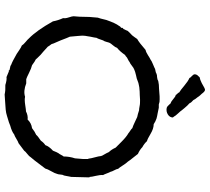

<svg xmlns="http://www.w3.org/2000/svg" viewBox="-58 -843 903 827"><g transform="rotate(90 393.5 -429.5)"><path d="M384 -847Q386 -845 391 -839.5Q396 -834 398 -830Q409 -817 411 -811Q422 -802 425 -794Q430 -790 435 -784.5Q440 -779 446 -772Q452 -765 455 -761Q458 -756 468.5 -745Q479 -734 483 -726Q484 -726 484.5 -724.5Q485 -723 486 -723Q486 -709 473 -701Q460 -693 445 -696Q441 -697 437.5 -700Q434 -703 430.5 -707Q427 -711 425 -713Q417 -715 406.5 -724.5Q396 -734 389 -735Q388 -738 383.5 -742Q379 -746 378 -750Q369 -755 349.5 -771.5Q330 -788 316 -794Q315 -798 308 -804Q301 -810 300 -816Q300 -821 302 -825Q304 -829 308 -832.5Q312 -836 313 -838Q322 -839 338 -847Q363 -862 367 -861Q374 -861 384 -847ZM100 -506 105 -510Q107 -513 109.5 -519.5Q112 -526 113 -528Q116 -532 122.5 -538Q129 -544 132 -547Q135 -550 140 -557.5Q145 -565 148 -569Q163 -577 195 -605Q205 -607 218 -615.5Q231 -624 236 -626Q242 -631 257 -637Q272 -643 277 -646Q278 -646 291 -649Q293 -650 297.5 -652Q302 -654 304 -654Q306 -654 311.5 -654.5Q317 -655 320 -656Q322 -656 325.5 -658Q329 -660 331 -660Q344 -663 362 -663Q399 -667 419 -665Q421 -665 424.5 -663.5Q428 -662 430 -662H444Q452 -661 468 -657Q481 -655 491 -652Q503 -648 515 -640Q534 -640 556.5 -626.5Q579 -613 588 -611Q599 -599 614 -591Q625 -580 643 -572Q648 -565 659.5 -551Q671 -537 676 -529Q683 -522 692.5 -507Q702 -492 707 -487Q708 -480 713.5 -470Q719 -460 720 -454Q723 -449 727 -438Q731 -427 734 -422Q733 -409 737.5 -390.5Q742 -372 742 -364Q744 -364 744 -362Q742 -296 742 -285Q741 -280 740 -275Q739 -270 738 -264Q737 -258 736 -254Q736 -253 734.5 -250.5Q733 -248 733 -247Q732 -244 731.5 -236Q731 -228 729 -224Q727 -215 717.5 -198.5Q708 -182 706 -173Q661 -113 657 -110Q654 -104 643 -95.5Q632 -87 629 -82L597 -58Q590 -56 578 -48.5Q566 -41 559 -39Q547 -29 521 -22Q514 -18 479 -8Q467 -4 452 -2.5Q437 -1 417 0Q397 1 387 2Q369 -2 346 -1Q324 -8 312 -6Q308 -8 300 -11Q292 -14 288 -16H283L282 -19Q276 -21 264 -23Q262 -24 260 -25.5Q258 -27 257 -27Q247 -30 212 -50Q209 -52 196.5 -60.5Q184 -69 176 -72Q172 -79 160.5 -88.5Q149 -98 146 -102Q111 -136 72 -206Q68 -228 58 -250Q60 -259 55 -274Q50 -289 50 -295Q50 -303 52 -321Q52 -366 56 -399Q59 -406 66 -436Q80 -476 91 -490L94 -495Q95 -496 97 -498L99 -499Q100 -500 100 -502.5Q100 -505 100 -506ZM663 -359V-362Q662 -371 657.5 -387Q653 -403 652 -414Q650 -416 651 -417Q637 -441 635 -447Q624 -458 616 -476Q613 -479 591 -501Q569 -523 554 -531Q551 -534 543 -539Q535 -544 532 -548Q522 -551 506.5 -558.5Q491 -566 484 -569Q473 -571 455 -577Q449 -577 439 -579Q429 -581 424 -581Q413 -582 389 -580Q385 -580 373.5 -579.5Q362 -579 356 -578Q353 -578 346 -576Q339 -574 337 -574L318 -567Q313 -566 304.5 -564Q296 -562 289.5 -560Q283 -558 279 -556Q273 -554 263 -546Q253 -538 247 -536Q244 -533 236.5 -529.5Q229 -526 228 -525Q220 -517 217 -517Q202 -495 186 -482Q184 -475 175.5 -465Q167 -455 165 -451Q163 -447 160.5 -437Q158 -427 154 -422Q153 -420 149.5 -409Q146 -398 143 -394Q142 -385 138 -367Q138 -364 136 -354.5Q134 -345 134 -340Q133 -335 134 -325Q135 -315 135 -312L138 -279Q142 -271 154 -239Q156 -233 162 -220.5Q168 -208 170 -200Q180 -187 181 -184Q207 -160 216 -153Q235 -134 236 -132Q242 -130 261 -116Q274 -113 294 -103Q314 -93 321 -91H339Q372 -78 397 -86Q409 -83 431.5 -86.5Q454 -90 460 -90Q477 -99 495 -97Q510 -113 532 -116Q547 -128 561 -134Q565 -140 586 -154Q595 -167 605 -173Q611 -190 629 -206Q636 -224 640 -230Q643 -233 647 -241Q651 -249 654 -252Q654 -277 662 -301Q662 -303 665 -337V-358Q665 -359 663 -359Z"/></g></svg>

Font: FuturaRenner
Style: Regular
Weight: 400
Designer: BSozoo
Foundry: BSozoo
Version: Version 1.001;PS 001.001;hotconv 1.0.70;makeotf.lib2.5.58329